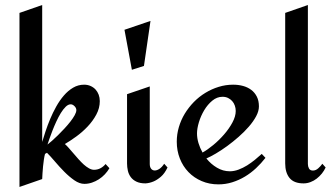

<svg xmlns="http://www.w3.org/2000/svg" viewBox="-20 -720 1317 760"><path d="M413.1 -54.2Q405.8 -41.5 395 -30Q384.3 -18.6 371.3 -10.3Q358.4 -2 343.8 2.9Q329.1 7.8 314 7.8Q294.9 7.8 274.4 -6.3Q253.9 -20.5 234.4 -40.3Q214.8 -60.1 197.3 -80.8Q179.7 -101.6 166 -115.2L158.2 -110.8Q155.8 -102.1 153.8 -88.9Q151.9 -75.7 150.4 -61.5Q148.9 -47.4 148.2 -33.9Q147.5 -20.5 147 -11.2L57.1 20V-668.9L147 -700.2V-158.2Q152.3 -176.3 160.2 -200Q168 -223.6 178.5 -248.8Q189 -273.9 202.6 -298.3Q216.3 -322.8 232.9 -342Q249.5 -361.3 269.5 -373Q289.6 -384.8 313 -384.8Q327.1 -384.8 338.6 -379.6Q350.1 -374.5 358.2 -365.7Q366.2 -356.9 370.6 -345.2Q375 -333.5 375 -319.8Q375 -292 361.3 -266.6Q347.7 -241.2 326.9 -219.2Q306.2 -197.3 282 -179.7Q257.8 -162.1 236.8 -149.9Q243.7 -144 252.4 -134Q261.2 -124 270.8 -112.8Q280.3 -101.6 290.8 -89.8Q301.3 -78.1 311.5 -68.8Q321.8 -59.6 332.3 -53.7Q342.8 -47.9 352.1 -47.9Q366.2 -47.9 377.9 -54.2Q389.6 -60.5 397.9 -70.8ZM282.2 -284.2Q282.2 -292.5 274.9 -299.8Q267.6 -307.1 259.8 -307.1Q250 -307.1 240 -297.4Q230 -287.6 220.7 -272.5Q211.4 -257.3 202.9 -238.8Q194.3 -220.2 187.5 -202.6Q180.7 -185.1 175.5 -170.2Q170.4 -155.3 168 -147.9Q174.8 -152.8 185.8 -162.6Q196.8 -172.4 209.5 -184.8Q222.2 -197.3 235.1 -211.2Q248 -225.1 258.5 -238.5Q269 -252 275.6 -263.9Q282.2 -275.9 282.2 -284.2Z M575.7 -637.2 549.8 -459 502 -443.8 472.7 -602.1ZM643.1 -57.1Q631.8 -33.2 616.9 -20.5Q602.1 -7.8 588.4 -2Q572.3 4.9 555.7 5.9Q534.2 5.9 520 -1Q505.9 -7.8 497.6 -19Q489.3 -30.3 486.1 -44.4Q482.9 -58.6 482.9 -73.2V-347.2L572.8 -377.9V-70.8Q572.8 -59.1 578.1 -52.2Q583.5 -45.4 592 -45.2Q600.6 -44.9 610.6 -51.3Q620.6 -57.6 629.9 -71.8Z M1030.8 -95.2Q1013.7 -73.2 993.4 -54.2Q973.1 -35.2 949.5 -21Q925.8 -6.8 899.4 1.5Q873 9.8 844.7 9.8Q808.6 9.8 778.3 -3.2Q748 -16.1 726.1 -38.8Q704.1 -61.5 691.9 -92.5Q679.7 -123.5 679.7 -159.2Q679.7 -188.5 688 -216.8Q696.3 -245.1 711.4 -270Q726.6 -294.9 747.3 -316.2Q768.1 -337.4 793 -352.5Q817.9 -367.7 845.7 -376.2Q873.5 -384.8 902.8 -384.8Q923.3 -384.8 941.7 -379.9Q960 -375 974.1 -364.5Q988.3 -354 996.6 -337.6Q1004.9 -321.3 1004.9 -298.8Q1004.9 -280.3 993.9 -259.8Q982.9 -239.3 965.1 -218.8Q947.3 -198.2 924.8 -178.5Q902.3 -158.7 879.2 -141.8Q856 -125 834.5 -112.3Q813 -99.6 796.9 -92.8Q814.9 -70.3 838.9 -56.2Q862.8 -42 889.6 -42Q906.7 -42 924.3 -48.6Q941.9 -55.2 958.3 -65.4Q974.6 -75.7 989.5 -87.9Q1004.4 -100.1 1016.1 -110.8ZM913.1 -280.8Q913.1 -292 909.4 -302.2Q905.8 -312.5 898.9 -320.1Q892.1 -327.6 882.6 -332.3Q873 -336.9 860.8 -336.9Q838.9 -336.9 820.3 -321.5Q801.8 -306.2 788.3 -283.7Q774.9 -261.2 767.3 -236.1Q759.8 -210.9 759.8 -191.9Q759.8 -173.3 765.6 -153.8Q771.5 -134.3 781.7 -116.2Q801.3 -127 824.2 -146Q847.2 -165 866.9 -187.7Q886.7 -210.4 899.9 -234.9Q913.1 -259.3 913.1 -280.8Z M1269 -57.1Q1263.2 -44.4 1254.2 -33.2Q1245.1 -22 1233.9 -13.2Q1222.7 -4.4 1209.2 0.7Q1195.8 5.9 1181.6 5.9Q1143.6 5.9 1126.2 -15.4Q1108.9 -36.6 1108.9 -73.2V-668.9L1198.7 -700.2V-70.8Q1198.7 -61 1203.1 -53Q1207.5 -44.9 1218.8 -44.9Q1230 -44.9 1240 -54Q1250 -63 1255.9 -71.8Z"/></svg>

Font: Redressed
Style: Regular
Weight: 400
Designer: Astigmatic (AOETI)
Foundry: Astigmatic (AOETI)
Version: Version 1.001